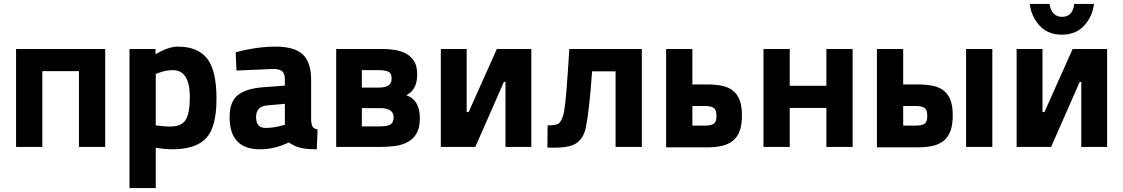

<svg xmlns="http://www.w3.org/2000/svg" viewBox="-20 -750 5733 980"><path d="M62 -500H517V0H383V-387H196V0H62Z M641 210V-500H774V-473Q839 -512 888 -512Q989 -512 1037 -451.5Q1085 -391 1085 -246Q1085 -101 1032 -44.5Q979 12 858 12Q825 12 787 6L775 4V210ZM862 -392Q825 -392 787 -377L775 -372V-110Q820 -104 848 -104Q906 -104 927.5 -138Q949 -172 949 -254Q949 -392 862 -392Z M1568 -344V-136Q1570 -112 1576 -102.5Q1582 -93 1601 -89L1597 12Q1546 12 1515.5 5Q1485 -2 1454 -23Q1382 12 1307 12Q1152 12 1152 -152Q1152 -232 1195 -265.5Q1238 -299 1327 -305L1434 -313V-344Q1434 -375 1420 -386.5Q1406 -398 1375 -398L1187 -390L1183 -483Q1290 -512 1386.5 -512Q1483 -512 1525.5 -472Q1568 -432 1568 -344ZM1343 -212Q1287 -207 1287 -152Q1287 -97 1336 -97Q1374 -97 1419 -109L1434 -113V-220Z M1979 -347Q1979 -303 1914 -303H1827V-392H1914Q1940 -392 1959.5 -385.5Q1979 -379 1979 -347ZM1989 -154Q1990 -125 1973 -115Q1957 -105 1921 -105H1827V-198H1921Q1987 -198 1989 -154ZM1918 0Q1957 0 1993.5 -4.5Q2030 -9 2058.5 -23.5Q2087 -38 2104.5 -66Q2122 -94 2123 -141Q2125 -239 2054 -264Q2113 -293 2109 -379Q2108 -417 2092 -440.5Q2076 -464 2051.5 -477Q2027 -490 1996 -495Q1965 -500 1933 -500H1696V0Z M2560 0V-332H2552L2406 0H2230V-500H2362V-178H2372L2516 -500H2692V0Z M3122 0V-386H3002Q2988 -184 2970 -98Q2957 -39 2916 -15.5Q2875 8 2774 3L2775 -110Q2811 -110 2826.5 -116.5Q2842 -123 2854 -159Q2866 -195 2878 -379L2886 -500H3256V0Z M3579 -209Q3608 -209 3622.5 -199.5Q3637 -190 3637 -159Q3637 -127 3622.5 -118Q3608 -109 3579 -109H3514V-209ZM3589 2Q3634 2 3667 -6Q3700 -14 3722.5 -33Q3745 -52 3756 -83.5Q3767 -115 3767 -161Q3767 -208 3755.5 -238.5Q3744 -269 3721.5 -287Q3699 -305 3666 -312Q3633 -319 3589 -319H3514V-500H3380V2Z M3877 -500H4011V-312H4198V-500H4332V0H4198V-199H4011V0H3877Z M4655 -209Q4684 -209 4698.5 -199.5Q4713 -190 4713 -159Q4713 -127 4698.5 -118Q4684 -109 4655 -109H4590V-209ZM4665 2Q4710 2 4743 -6Q4776 -14 4798.5 -33Q4821 -52 4832 -83.5Q4843 -115 4843 -161Q4843 -208 4831.5 -238.5Q4820 -269 4797.5 -287Q4775 -305 4742 -312Q4709 -319 4665 -319H4590V-500H4456V2ZM4911 -500V0H5045V-500Z M5499 0V-332H5491L5345 0H5169V-500H5301V-178H5311L5455 -500H5631V0ZM5400 -664Q5456 -664 5463 -730H5564Q5556 -665 5513.5 -619Q5471 -573 5400 -573Q5329 -573 5286.5 -619Q5244 -665 5236 -730H5337Q5341 -699 5357.5 -681.5Q5374 -664 5400 -664Z"/></svg>

Font: Titillium Web[RUS by Daymarius]
Style: Bold
Weight: 700
Designer: Cyrillization by Daymarius
Foundry: Cyrillization by Daymarius
Version: Version 1.002 September 11, 2018